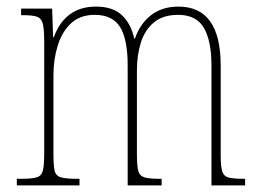

<svg xmlns="http://www.w3.org/2000/svg" viewBox="-20 -562 786 582"><path d="M31 0V-20H44Q77 -20 91.5 -24.5Q106 -29 110 -45Q114 -61 114 -97V-435Q114 -472 110 -489Q106 -506 93 -511Q80 -516 50 -516H44V-536H138L141 -449H143Q177 -542 271 -542Q322 -542 349.5 -516Q377 -490 387 -445H389Q405 -491 438.5 -516.5Q472 -542 521 -542Q649 -542 649 -363V-92Q649 -58 653.5 -43Q658 -28 672.5 -24Q687 -20 719 -20H723V0H621V-364Q621 -438 598 -477.5Q575 -517 520 -517Q474 -517 446.5 -494Q419 -471 407 -433Q395 -395 395 -348V-95Q395 -60 399 -44.5Q403 -29 417.5 -24.5Q432 -20 463 -20H470V0H367V-364Q367 -443 344 -480Q321 -517 267 -517Q223 -517 195.5 -491.5Q168 -466 155 -424Q142 -382 142 -333V-97Q142 -61 145.5 -45Q149 -29 164.5 -24.5Q180 -20 214 -20H221V0Z"/></svg>

Font: Noto Serif Tamil Condensed Thin
Style: Italic
Weight: 100
Width: 3
Italic angle: -12°
Designer: Indian Type Foundry, Tom Grace, and the Monotype Design Team
Foundry: Monotype Imaging Inc.
Version: Version 2.003; ttfautohint (v1.8.4.7-5d5b)